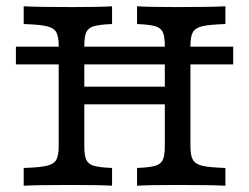

<svg xmlns="http://www.w3.org/2000/svg" viewBox="-20 -591 792 611"><path d="M504.5 -125.8V-445.2Q504.5 -475 498.1 -488.7Q491.7 -502.4 473.8 -507.7Q455.9 -512.9 416.1 -514.5V-571Q454.9 -568.5 545.1 -568.5Q652.9 -568.5 697.3 -571V-514.5Q646.8 -512.9 624.3 -507.7Q601.8 -502.5 593.9 -488.8Q586 -475 586 -445.2V-125.8Q586 -96 593.9 -82.3Q601.8 -68.5 624.3 -63.3Q646.9 -58.1 697.3 -56.5V0Q652.9 -2.4 545.1 -2.4Q454.9 -2.4 416.1 0V-56.5Q455.9 -58.1 473.8 -63.3Q491.7 -68.5 498.1 -82.2Q504.5 -95.9 504.5 -125.8ZM166.8 -125.8V-445.2Q166.8 -475 158.9 -488.7Q151 -502.4 128.4 -507.7Q105.9 -512.9 55.4 -514.5V-571Q100.8 -568.5 208.2 -568.5Q298.8 -568.5 336.6 -571V-514.5Q296.9 -512.9 279 -507.7Q261.1 -502.5 254.7 -488.8Q248.3 -475 248.3 -445.2V-125.8Q248.3 -96 254.7 -82.3Q261.1 -68.5 279 -63.3Q296.9 -58.1 336.6 -56.5V0Q298.8 -2.4 208.2 -2.4Q100.8 -2.4 55.4 0V-56.5Q106 -58.1 128.5 -63.3Q151 -68.5 158.9 -82.2Q166.8 -95.9 166.8 -125.8ZM217.1 -315.3H535.7V-258.9H217.1ZM30.6 -442.4H722.1V-386H30.6Z"/></svg>

Font: Playfair Micro SmCond SmLight
Style: Regular
Weight: 360
Width: 4
Designer: Claus Eggers Sørensen
Foundry: Claus Eggers Sørensen
Version: Version 2.100;Glyphs 3.2 (3219)